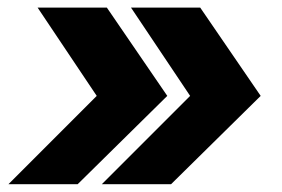

<svg xmlns="http://www.w3.org/2000/svg" viewBox="-20 -551 737 501"><path d="M2 -70.3 232.4 -300.8 78.1 -531.2H258.8L416.5 -300.8L182.6 -70.3ZM245.6 -70.3 476.1 -300.8 321.8 -531.2H502.4L660.2 -300.8L426.3 -70.3Z"/></svg>

Font: Inter Extra Bold
Style: Italic
Weight: 800
Italic angle: -9.39999°
Designer: Rasmus Andersson
Foundry: rsms
Version: Version 4.000;git-3c8e0fc